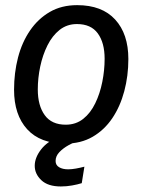

<svg xmlns="http://www.w3.org/2000/svg" viewBox="-20 -532 540 728"><path d="M227.5 12.5Q132.5 12.5 82.9 -42.1Q33.3 -96.7 33.3 -191.7Q33.3 -255.8 48.3 -313.8Q63.3 -371.7 93.8 -416.2Q124.2 -460.8 168.8 -486.7Q213.3 -512.5 272.5 -512.5Q366.7 -512.5 416.7 -457.9Q466.7 -403.3 466.7 -308.3Q466.7 -244.2 451.2 -186.2Q435.8 -128.3 405.8 -83.8Q375.8 -39.2 331.2 -13.3Q286.7 12.5 227.5 12.5ZM229.2 -59.2Q267.5 -59.2 295.4 -81.2Q323.3 -103.3 341.2 -140.4Q359.2 -177.5 367.9 -221.7Q376.7 -265.8 376.7 -309.2Q376.7 -370 350.8 -405.4Q325 -440.8 271.7 -440.8Q234.2 -440.8 206.2 -418.8Q178.3 -396.7 160 -360Q141.7 -323.3 132.5 -279.6Q123.3 -235.8 123.3 -192.5Q123.3 -131.7 149.6 -95.4Q175.8 -59.2 229.2 -59.2ZM210.8 175Q161.7 175 136.7 151.2Q111.7 127.5 111.7 96.7Q111.7 65.8 135.8 34.6Q160 3.3 206.7 -15L283.3 -5V0Q261.7 6.7 240.4 18.3Q219.2 30 205 45Q190.8 60 190.8 78.3Q190.8 94.2 204.2 102.1Q217.5 110 238.3 110Q251.7 110 267.9 107.1Q284.2 104.2 300 100L290 162.5Q274.2 167.5 253.3 171.2Q232.5 175 210.8 175Z"/></svg>

Font: Familjen Grotesk GF
Style: Italic
Weight: 400
Designer: Anders Wikstroem, Jonas Baeckman, Matilda Gysing, Kristian Moeller
Foundry: Familjen STHML AB
Version: Version 2.000; Beta; Release 4; Build 6